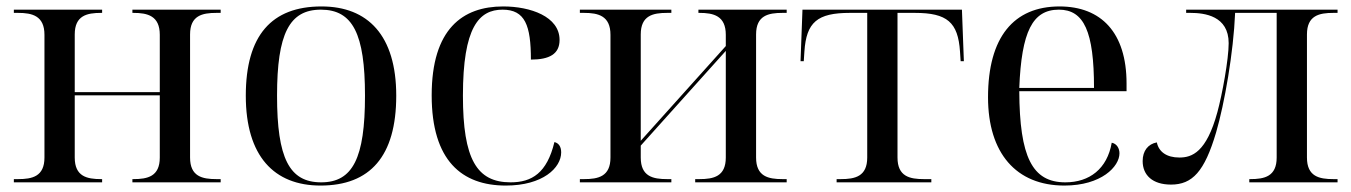

<svg xmlns="http://www.w3.org/2000/svg" viewBox="-20 -566 4195 596"><path d="M23 0H297V-10H294C250 -10 212 -18 212 -77V-270H476V-77C476 -18 438 -10 394 -10H391V0H665V-10H652C608 -10 570 -18 570 -77V-459C570 -518 608 -526 652 -526H665V-536H391V-526H394C438 -526 476 -517 476 -458V-280H212V-459C212 -518 250 -526 294 -526H297V-536H23V-526H36C80 -526 118 -517 118 -458V-77C118 -18 80 -10 36 -10H23Z M975 10C1129 10 1210 -81 1210 -269C1210 -456 1122 -546 978 -546C823 -546 743 -456 743 -269C743 -81 831 10 975 10ZM977 0C878 0 840 -75 840 -269C840 -461 878 -536 976 -536C1075 -536 1113 -461 1113 -269C1113 -75 1075 0 977 0Z M1550 10C1665 10 1722 -45 1722 -93C1722 -111 1714 -122 1701 -125C1678 -29 1631 0 1565 0C1460 0 1417 -72 1417 -269C1417 -482 1467 -536 1540 -536C1610 -536 1628 -487 1628 -381C1685 -381 1717 -398 1717 -442C1717 -515 1626 -546 1542 -546C1416 -546 1320 -476 1320 -270C1320 -67 1414 10 1550 10Z M1780 0H2064V-10H2051C2007 -10 1969 -18 1969 -77V-114L2233 -408V-77C2233 -18 2195 -10 2151 -10H2138V0H2422V-10H2409C2365 -10 2327 -18 2327 -77V-459C2327 -518 2365 -526 2409 -526H2422V-536H2148V-526H2151C2195 -526 2233 -517 2233 -458V-423L1969 -129V-459C1969 -518 2007 -526 2051 -526H2064V-536H1780V-526H1793C1837 -526 1875 -517 1875 -458V-77C1875 -18 1837 -10 1793 -10H1780Z M2577 0H2871V-10H2848C2804 -10 2766 -18 2766 -77V-526H2820C2920 -526 2954 -497 2960 -406L2962 -376H2972L2966 -536H2471L2465 -376H2475L2477 -406C2483 -497 2517 -526 2618 -526H2672V-77C2672 -18 2634 -10 2590 -10H2577Z M3284 10C3399 10 3455 -49 3455 -90C3455 -105 3447 -120 3431 -123C3417 -42 3362 0 3287 0C3184 0 3145 -79 3144 -283H3477V-307C3477 -465 3398 -546 3269 -546C3127 -546 3047 -451 3047 -264C3047 -91 3134 10 3284 10ZM3376 -293H3144C3151 -468 3185 -536 3267 -536C3345 -536 3376 -468 3376 -293Z M3615 7C3681 7 3719 -33 3755 -155C3781 -244 3809 -403 3814 -526H3943V-77C3943 -18 3905 -10 3861 -10H3858V0H4132V-10H4119C4075 -10 4037 -18 4037 -77V-459C4037 -518 4075 -526 4119 -526H4132V-536H3662V-526H3675C3719 -526 3794 -517 3794 -432C3794 -382 3774 -273 3759 -218C3725 -93 3680 -77 3641 -77C3601 -77 3577 -95 3571 -124C3544 -119 3527 -98 3527 -66C3527 -22 3558 7 3615 7Z"/></svg>

Font: Noto Serif Display
Style: Regular
Weight: 400
Designer: Monotype Design Team
Foundry: Monotype Imaging Inc.
Version: Version 2.009